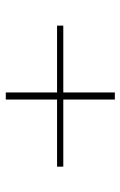

<svg xmlns="http://www.w3.org/2000/svg" viewBox="106 -574 425 678"><g transform="rotate(-90 319.0 -234.5)"><path d="M332 -42H307V-224H70V-246H307V-427H332V-246H568V-224H332Z"/></g></svg>

Font: BhuTuka Expanded One
Style: Regular
Weight: 400
Designer: Erin McLaughlin
Version: Version 1.000; ttfautohint (v1.8.3)